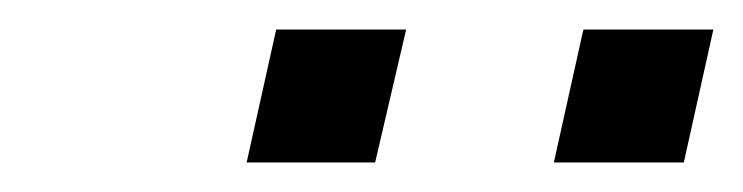

<svg xmlns="http://www.w3.org/2000/svg" viewBox="-20 -740 503 130"><path d="M355 -630 375 -720H463L443 -630ZM147 -630 167 -720H255L234 -630Z"/></svg>

Font: Instrument Sans SemiCondensed
Style: Italic
Weight: 400
Width: 4
Italic angle: -13°
Designer: Rodrigo Fuenzalida
Foundry: fragTYPE
Version: Version 1.000;gftools[0.9.28]